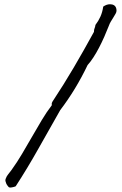

<svg xmlns="http://www.w3.org/2000/svg" viewBox="-20 -758 565 889"><path d="M519.5 -708Q519.5 -702.1 515.1 -694.3Q510.7 -686.5 504.9 -677.2Q499 -668 493.2 -658.2Q487.3 -648.4 484.4 -639.6Q474.6 -614.3 462.9 -587.9Q451.2 -561.5 438.5 -537.1Q425.8 -512.7 412.1 -491.7Q398.4 -470.7 385.7 -457Q331.1 -342.8 258.8 -248Q208 -159.2 158.2 -70.3Q108.4 18.6 52.7 104.5Q46.9 107.4 36.1 109.4Q32.2 110.4 28.3 110.4Q23.4 110.4 20.5 108.4Q8.8 95.7 6.8 85Q4.9 81.1 4.9 77.1Q4.9 71.3 7.8 66.4Q10.7 57.6 18.1 48.8Q25.4 40 33.2 29.3Q58.6 -5.9 82 -45.4Q105.5 -85 128.4 -125Q151.4 -165 173.8 -202.6Q196.3 -240.2 219.7 -270.5V-280.3Q220.7 -284.2 222.7 -287.1Q274.4 -365.2 321.8 -445.8Q369.1 -526.4 415 -610.4Q415 -621.1 418 -627.4Q420.9 -633.8 421.9 -642.6Q435.5 -660.2 444.8 -680.7Q454.1 -701.2 458 -727.5Q473.6 -738.3 489.3 -738.3Q494.1 -738.3 499 -737.3Q519.5 -732.4 519.5 -708Z"/></svg>

Font: Crafty Girls
Style: Regular
Weight: 400
Designer: Crystal Kluge
Foundry: Font Diner, Inc DBA Tart Workshop
Version: Version 1.001